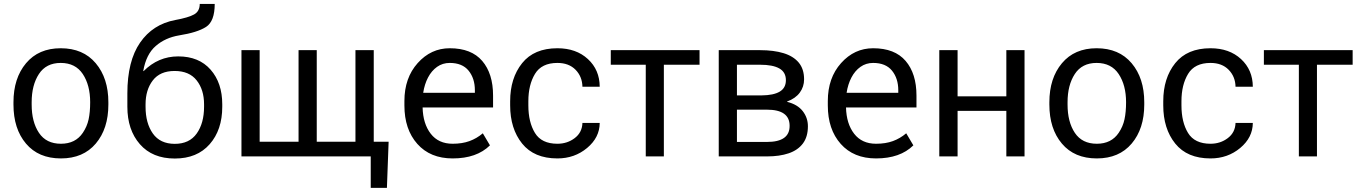

<svg xmlns="http://www.w3.org/2000/svg" viewBox="-20 -778 6767 955"><path d="M283 10Q171.5 10 109.2 -63.8Q47 -137.5 47 -258V-269.5Q47 -389 109.5 -463.5Q172 -538 282 -538Q393.5 -538 456.2 -463.5Q519 -389 519 -269.5V-258Q519 -138 456.5 -64Q394 10 283 10ZM283 -63Q355.5 -63 392 -117.5Q413 -148.5 420.8 -184.5Q428.5 -220.5 428.5 -269.5Q428.5 -354.5 391.8 -409.8Q355 -465 282 -465Q209.5 -465 173.5 -409.8Q137.5 -354.5 137.5 -269.5V-258Q137.5 -171.5 173.8 -117.2Q210 -63 283 -63Z M849.5 -62.5Q922 -62.5 958.5 -114Q995 -165.5 995 -247V-259Q995 -331.5 958.2 -378.2Q921.5 -425 848.5 -425Q776 -425 740 -378Q704 -331 704 -259V-247Q704 -165.5 740.2 -114Q776.5 -62.5 849.5 -62.5ZM849.5 10.5Q738 10.5 675.8 -60.8Q613.5 -132 613.5 -247V-313.5Q613.5 -474.5 676.8 -566Q740 -657.5 852 -678.5Q917.5 -690.5 945.5 -706.2Q973.5 -722 973.5 -758.5H1048Q1048 -672 1005 -644.2Q962 -616.5 871 -602Q802 -590.5 754.5 -549.2Q707 -508 692.5 -425L694 -424Q767 -497.5 866.5 -497.5Q969.5 -497.5 1027.5 -431.5Q1085.5 -365.5 1085.5 -259V-247Q1085.5 -132 1023 -60.8Q960.5 10.5 849.5 10.5Z M1904.5 156.5H1824V0H1181V-528.5H1271.5V-73H1465V-528.5H1555.5V-73H1748V-528.5H1839V-73H1913Z M2231.5 10Q2120 10 2055.8 -62.2Q1991.5 -134.5 1991.5 -253.5V-275.5Q1991.5 -390.5 2057.5 -464.2Q2123.5 -538 2217 -538Q2324.5 -538 2378.5 -475Q2432.5 -412 2432.5 -302.5V-243.5H2082Q2084 -162.5 2122.5 -112.8Q2161 -63 2231.5 -63Q2279 -63 2315.2 -76.2Q2351.5 -89.5 2381.5 -115L2417 -55Q2351 10 2231.5 10ZM2342 -316.5V-329Q2342 -388 2310.8 -426.5Q2279.5 -465 2217 -465Q2181.5 -465 2154 -445.5Q2126.5 -426 2109 -392.5Q2091.5 -359 2085 -316.5Z M2752.5 10Q2636.5 10 2577 -64Q2517.5 -138 2517.5 -254V-274.5Q2517.5 -389.5 2577 -463.8Q2636.5 -538 2752.5 -538Q2846 -538 2904.2 -484.2Q2962.5 -430.5 2963 -346.5H2877Q2876 -397 2842.8 -431Q2809.5 -465 2752.5 -465Q2674 -465 2641 -410.5Q2608 -356 2608 -274.5V-254Q2608 -170.5 2640.8 -116.8Q2673.5 -63 2752.5 -63Q2801.5 -63 2838.5 -91Q2875.5 -119 2877 -166.5H2963Q2962.5 -94 2900.2 -42Q2838 10 2752.5 10Z M3282 0H3192V-456H3018V-528.5H3459.5V-456H3282Z M3768 -303.5Q3827.5 -304 3858.2 -322.2Q3889 -340.5 3889 -379Q3889 -419 3856.5 -437.5Q3824 -456 3761 -456H3645.5V-303.5ZM3795 -72Q3908 -72 3907.5 -152V-152.5Q3907.5 -232.5 3795 -232.5H3645.5V-72ZM3795 0H3555V-528.5H3761Q3828.5 -528.5 3877.5 -513.5Q3926.5 -498.5 3953 -466.5Q3979.5 -434.5 3979.5 -383.5Q3979.5 -346.5 3958.2 -317.5Q3937 -288.5 3895 -273V-271.5Q3947 -258.5 3972.8 -225.2Q3998.5 -192 3998.5 -150Q3998.5 -97.5 3973.5 -64.2Q3948.5 -31 3903 -15.5Q3857.5 0 3795 0Z M4337.5 10Q4226 10 4161.8 -62.2Q4097.5 -134.5 4097.5 -253.5V-275.5Q4097.5 -390.5 4163.5 -464.2Q4229.5 -538 4323 -538Q4430.5 -538 4484.5 -475Q4538.5 -412 4538.5 -302.5V-243.5H4188Q4190 -162.5 4228.5 -112.8Q4267 -63 4337.5 -63Q4385 -63 4421.2 -76.2Q4457.5 -89.5 4487.5 -115L4523 -55Q4457 10 4337.5 10ZM4448 -316.5V-329Q4448 -388 4416.8 -426.5Q4385.5 -465 4323 -465Q4287.5 -465 4260 -445.5Q4232.5 -426 4215 -392.5Q4197.5 -359 4191 -316.5Z M5076 0H4985.5V-226.5H4743V0H4652V-528.5H4743V-299H4985.5V-528.5H5076Z M5435.5 10Q5324 10 5261.8 -63.8Q5199.5 -137.5 5199.5 -258V-269.5Q5199.5 -389 5262 -463.5Q5324.5 -538 5434.5 -538Q5546 -538 5608.8 -463.5Q5671.5 -389 5671.5 -269.5V-258Q5671.5 -138 5609 -64Q5546.5 10 5435.5 10ZM5435.5 -63Q5508 -63 5544.5 -117.5Q5565.5 -148.5 5573.2 -184.5Q5581 -220.5 5581 -269.5Q5581 -354.5 5544.2 -409.8Q5507.5 -465 5434.5 -465Q5362 -465 5326 -409.8Q5290 -354.5 5290 -269.5V-258Q5290 -171.5 5326.2 -117.2Q5362.5 -63 5435.5 -63Z M6001 10Q5885 10 5825.5 -64Q5766 -138 5766 -254V-274.5Q5766 -389.5 5825.5 -463.8Q5885 -538 6001 -538Q6094.5 -538 6152.8 -484.2Q6211 -430.5 6211.5 -346.5H6125.5Q6124.5 -397 6091.2 -431Q6058 -465 6001 -465Q5922.5 -465 5889.5 -410.5Q5856.5 -356 5856.5 -274.5V-254Q5856.5 -170.5 5889.2 -116.8Q5922 -63 6001 -63Q6050 -63 6087 -91Q6124 -119 6125.5 -166.5H6211.5Q6211 -94 6148.8 -42Q6086.5 10 6001 10Z M6530.5 0H6440.5V-456H6266.5V-528.5H6708V-456H6530.5Z"/></svg>

Font: Roberto Sans
Style: Regular
Weight: 400
Designer: Google (font) & Cristiano Sobral (main changes)
Version: Version 1.500; ttfautohint (v1.8.4.7-5d5b-dirty)